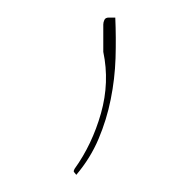

<svg xmlns="http://www.w3.org/2000/svg" viewBox="-20 -768 225 224"><path d="M114.5 -747.5Q115.5 -724.5 114.8 -700.2Q114 -676 109.2 -652.2Q104.5 -628.5 95 -606Q85.5 -583.5 69 -564L67 -566.5Q66 -567.5 66 -568.2Q66 -569 67 -571Q87.5 -599.5 97.8 -635.8Q108 -672 100.5 -707.5V-739.5Q100.5 -742 101.8 -744.8Q103 -747.5 107 -747.5Z"/></svg>

Font: Lato 2
Style: Regular
Weight: 100
Designer: Lukasz Dziedzic with Adam Twardoch and Botio Nikoltchev
Foundry: tyPoland Lukasz Dziedzic
Version: Version 2.015; 2015-08-06; http://www.latofonts.com/